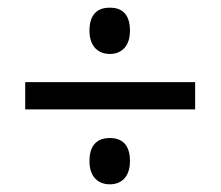

<svg xmlns="http://www.w3.org/2000/svg" viewBox="-20 -603 577 502"><path d="M490.2 -316.9V-388.2H45.9V-316.9ZM267.1 -121.1C296.4 -121.1 319.8 -139.2 319.8 -182.1C319.8 -227.1 296.4 -242.2 267.1 -242.2C237.8 -242.2 213.9 -227.1 213.9 -182.1C213.9 -139.2 237.8 -121.1 267.1 -121.1ZM267.1 -461.9C296.4 -461.9 319.8 -480.5 319.8 -522.9C319.8 -568.4 296.4 -583 267.1 -583C237.8 -583 213.9 -568.4 213.9 -522.9C213.9 -480.5 237.8 -461.9 267.1 -461.9Z"/></svg>

Font: Avrile Sans
Style: Regular
Weight: 400
Designer: Monotype Design Team, Google (font), Stefan Peev (BGR Cyrillic), Cristiano Sobral (main changes)
Foundry: The Avrile Sans Project Authors
Version: Version 3.110